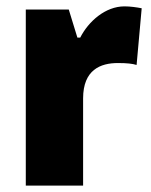

<svg xmlns="http://www.w3.org/2000/svg" viewBox="-20 -583 475 603"><path d="M371 -563C311 -563 258 -516 232 -465H223L196 -553H61V0H241V-274C241 -364 296 -385 350 -385C379 -385 396 -383 409 -379L425 -557C410 -560 389 -563 371 -563Z"/></svg>

Font: Noto Sans Georgian SemiCondensed Black
Style: Regular
Weight: 900
Width: 4
Designer: Monotype Design Team, Akaki Razmadze
Foundry: Google LLC
Version: Version 2.005